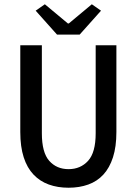

<svg xmlns="http://www.w3.org/2000/svg" viewBox="-20 -867 640 899"><path d="M301 12Q250 12 208.5 -3Q167 -18 137 -49.5Q107 -81 91 -130.5Q75 -180 75 -249V-655H176V-243Q176 -153 210.5 -114Q245 -75 301 -75Q357 -75 392.5 -114Q428 -153 428 -243V-655H525V-249Q525 -180 509 -130.5Q493 -81 464 -49.5Q435 -18 393.5 -3Q352 12 301 12ZM247 -705 147 -817 190 -847 298 -757H302L410 -847L453 -817L353 -705Z"/></svg>

Font: SauceCodePro Nerd Font Mono
Style: Regular
Weight: 500
Monospace: yes
Designer: Paul D. Hunt, Teo Tuominen
Foundry: Adobe Systems Incorporated
Version: Version 2.030;PS 1.000;hotconv 16.6.51;makeotf.lib2.5.65220;